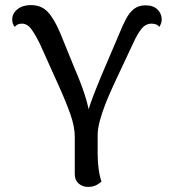

<svg xmlns="http://www.w3.org/2000/svg" viewBox="-20 -723 668 755"><path d="M326 12Q304 12 289 -1.5Q274 -15 274 -38V-186Q274 -225 256.5 -274.5Q239 -324 210 -388L138 -548Q120 -585 104 -607.5Q88 -630 66 -630Q57 -630 50 -627Q43 -624 38 -617Q28 -630 28 -646Q28 -670 48.5 -686.5Q69 -703 101 -703Q142 -703 167 -677Q192 -651 216 -595L273 -455Q299 -395 313 -351Q327 -307 332.5 -272.5Q338 -238 338 -208H312Q312 -229 318.5 -257Q325 -285 335.5 -315Q346 -345 357.5 -373.5Q369 -402 378 -424L448 -588Q462 -623 475.5 -648.5Q489 -674 507 -688Q525 -702 552 -702Q583 -702 599.5 -685.5Q616 -669 616 -646Q616 -632 606 -617Q602 -624 593.5 -627Q585 -630 576 -630Q552 -630 535.5 -608.5Q519 -587 506 -558L436 -409Q429 -394 417 -367.5Q405 -341 393 -310Q381 -279 372.5 -248Q364 -217 364 -191V-118Q364 -90 367.5 -61.5Q371 -33 379 -9Q373 -3 359.5 4.5Q346 12 326 12Z"/></svg>

Font: Arima Thin Medium
Style: Regular
Weight: 500
Version: Version 1.100